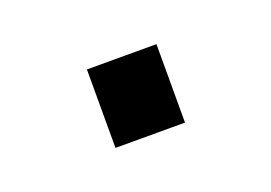

<svg xmlns="http://www.w3.org/2000/svg" viewBox="-36 -395 349 247"><g transform="rotate(-20 139.0 -271.5)"><path d="M91.3 -217.8V-325.2H186.5V-217.8Z"/></g></svg>

Font: Arial
Style: Regular
Weight: 400
Designer: Steve Matteson
Foundry: Ascender Corporation
Version: Version 2.00.3